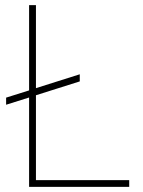

<svg xmlns="http://www.w3.org/2000/svg" viewBox="-20 -731 558 751"><path d="M120.6 -386.2 292 -440.4V-412.6L120.6 -358.4V-26.4H485.4V0H93.8V-349.6L3.9 -321.3V-349.1L93.8 -377.4V-710.9H120.6Z"/></svg>

Font: Roboto Thin
Style: Regular
Weight: 250
Designer: Google
Version: Version 2.134; 2016